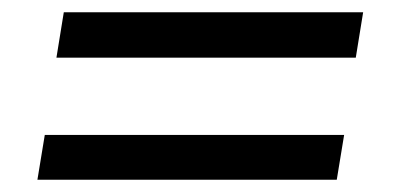

<svg xmlns="http://www.w3.org/2000/svg" viewBox="-20 -444 640 313"><path d="M72 -350 84 -424H572L560 -350ZM41 -151 53 -224H541L529 -151Z"/></svg>

Font: Nunito Sans SemiBold
Style: Italic
Weight: 600
Italic angle: -9°
Designer: Vernon Adams
Foundry: Vernon Adams
Version: Version 3.006; ttfautohint (v1.8.3)